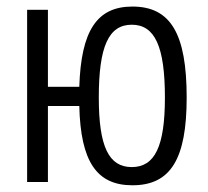

<svg xmlns="http://www.w3.org/2000/svg" viewBox="-20 -547 626 577"><path d="M377.9 9.8C492.7 9.8 541 -68.8 541 -253.9C541 -445.8 492.7 -527.3 377.9 -527.3C271.5 -527.3 223.6 -455.1 218.3 -286.1H124V-517.6H61.5V0H124V-228.5H218.3C222.2 -61.5 270.5 9.8 377.9 9.8ZM376 -44.9C306.6 -44.9 276.9 -106.9 276.9 -253.9C276.9 -407.7 306.6 -472.7 376 -472.7C445.3 -472.7 475.6 -407.7 475.6 -253.9C475.6 -106.9 445.3 -44.9 376 -44.9Z"/></svg>

Font: Cascadia Mono NF Light
Style: Regular
Weight: 300
Monospace: yes
Designer: Aaron Bell
Foundry: Saja Typeworks
Version: Version 2404.023